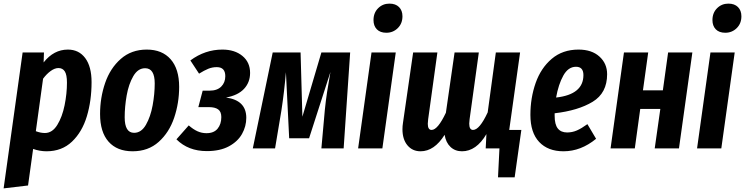

<svg xmlns="http://www.w3.org/2000/svg" viewBox="-38 -820 4117 1061"><path d="M87 -530H205L203 -475Q259 -546 337 -546Q398 -546 433 -499Q468 -452 468 -366Q468 -264 442 -177.5Q416 -91 360 -37.5Q304 16 219 16Q182 16 145 3L117 205L-18 221ZM332 -363Q332 -407 320 -425.5Q308 -444 285 -444Q265 -444 242.5 -428Q220 -412 200 -385L160 -95Q186 -85 210 -85Q251 -85 278.5 -129.5Q306 -174 319 -238.5Q332 -303 332 -363Z M515 -190Q515 -280 543 -361.5Q571 -443 629.5 -494.5Q688 -546 773 -546Q858 -546 905 -492.5Q952 -439 952 -340Q952 -251 924.5 -169.5Q897 -88 839 -36Q781 16 695 16Q609 16 562 -37Q515 -90 515 -190ZM817 -359Q817 -443 764 -443Q724 -443 698.5 -399Q673 -355 662 -292.5Q651 -230 651 -172Q651 -86 703 -86Q743 -86 768.5 -130.5Q794 -175 805.5 -238Q817 -301 817 -359Z M1344 -417Q1344 -365 1310.5 -329Q1277 -293 1211 -281Q1323 -266 1323 -169Q1323 -122 1299.5 -80Q1276 -38 1227 -11.5Q1178 15 1105 15Q1002 15 937 -50L1005 -127Q1030 -105 1053.5 -94.5Q1077 -84 1103 -84Q1144 -84 1164.5 -109Q1185 -134 1185 -173Q1185 -203 1167.5 -215.5Q1150 -228 1117 -228H1058L1082 -319H1120Q1162 -319 1184.5 -341.5Q1207 -364 1207 -399Q1207 -449 1160 -449Q1135 -449 1113 -440Q1091 -431 1062 -413L1014 -486Q1095 -546 1191 -546Q1259 -546 1301.5 -511Q1344 -476 1344 -417Z M1861 0H1738L1757 -212Q1762 -262 1769.5 -311.5Q1777 -361 1788 -422L1670 -56H1560L1542 -421Q1533 -314 1517 -209L1482 0H1359L1469 -530H1623L1633 -175L1738 -530H1897Z M2149 -530 2075 0H1941L2015 -530ZM2026 -709Q2026 -749 2051.5 -774.5Q2077 -800 2114 -800Q2148 -800 2167 -781Q2186 -762 2186 -730Q2186 -690 2160 -664.5Q2134 -639 2097 -639Q2063 -639 2044.5 -658Q2026 -677 2026 -709Z M2843 -102 2806 160H2714L2722 0H2646L2650 -79Q2594 16 2515 16Q2477 16 2451.5 -8Q2426 -32 2419 -75Q2362 16 2286 16Q2241 16 2213.5 -17Q2186 -50 2186 -106Q2186 -123 2189 -142L2245 -530H2379L2328 -161Q2326 -141 2326 -136Q2326 -102 2347 -102Q2381 -102 2426 -197L2474 -530H2608L2557 -161Q2555 -143 2555 -137Q2555 -102 2576 -102Q2612 -102 2657 -199L2702 -530H2836L2776 -102Z M3317 -410Q3317 -306 3237 -257.5Q3157 -209 3027 -194V-180Q3027 -132 3044.5 -110Q3062 -88 3096 -88Q3124 -88 3149.5 -99Q3175 -110 3208 -134L3256 -53Q3172 16 3076 16Q2990 16 2941.5 -35.5Q2893 -87 2893 -185Q2893 -279 2922 -361.5Q2951 -444 3011 -495Q3071 -546 3159 -546Q3232 -546 3274.5 -507.5Q3317 -469 3317 -410ZM3186 -405Q3186 -451 3145 -451Q3102 -451 3075 -402.5Q3048 -354 3035 -281Q3186 -298 3186 -405Z M3580 0 3611 -218H3500L3470 0H3336L3410 -530H3544L3515 -321H3625L3654 -530H3788L3714 0Z M4022 -530 3948 0H3814L3888 -530ZM3899 -709Q3899 -749 3924.5 -774.5Q3950 -800 3987 -800Q4021 -800 4040 -781Q4059 -762 4059 -730Q4059 -690 4033 -664.5Q4007 -639 3970 -639Q3936 -639 3917.5 -658Q3899 -677 3899 -709Z"/></svg>

Font: Fira Sans Extra Condensed SemiBold
Style: Italic
Weight: 600
Width: 3
Italic angle: -8°
Designer: Carrois Corporate & Edenspiekermann AG
Foundry: Carrois Corporate GbR & Edenspiekermann AG
Version: Version 4.203